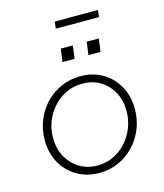

<svg xmlns="http://www.w3.org/2000/svg" viewBox="-127 -965 919 1073"><g transform="rotate(-15 332.0 -429.0)"><path d="M315 12Q243 12 186.5 -21Q130 -54 98 -112Q66 -170 66 -243Q66 -304 87.5 -357.5Q109 -411 147.5 -451.5Q186 -492 238 -515Q290 -538 350 -538Q423 -538 478.5 -505Q534 -472 566 -414.5Q598 -357 598 -283Q598 -222 576.5 -168.5Q555 -115 516.5 -74.5Q478 -34 426.5 -11Q375 12 315 12ZM314 -31Q381 -31 434.5 -66Q488 -101 519 -159Q550 -217 550 -285Q550 -345 524.5 -392.5Q499 -440 454 -467.5Q409 -495 351 -495Q284 -495 230.5 -460.5Q177 -426 145.5 -368.5Q114 -311 114 -243Q114 -183 140 -135Q166 -87 211.5 -59Q257 -31 314 -31ZM287 -830 292 -870H542L537 -830ZM275 -640 285 -715H355L345 -640ZM425 -640 435 -715H505L495 -640Z"/></g></svg>

Font: Plus Jakarta Sans ExtraLight
Style: Italic
Weight: 200
Italic angle: -8°
Designer: Gumpita Rahayu
Foundry: Tokotype
Version: Version 2.071; ttfautohint (v1.8.4.7-5d5b);gftools[0.9.29]